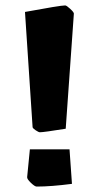

<svg xmlns="http://www.w3.org/2000/svg" viewBox="-20 -678 364 707"><path d="M100 -210 72 -634Q202 -658 220 -658Q225 -658 238.5 -645.5Q252 -633 252 -628L222 -204Q141 -191 127 -191Q122 -191 111 -198.5Q100 -206 100 -210ZM80 -26 90 -128H236L245 -1Q168 9 115 9Q108 9 93.5 -5Q79 -19 80 -26Z"/></svg>

Font: Grenze Black
Style: Regular
Weight: 900
Designer: Renata Polastri
Foundry: Omnibus-Type
Version: Version 1.002; ttfautohint (v1.8)